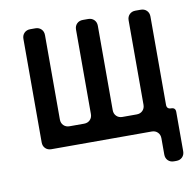

<svg xmlns="http://www.w3.org/2000/svg" viewBox="-73 -570 796 780"><g transform="rotate(-10 325.0 -180.0)"><path d="M549 101V34Q549 19 539.5 9.5Q530 0 515 0H101Q86 0 76.5 -9.5Q67 -19 67 -34V-461Q67 -476 76.5 -485.5Q86 -495 101 -495H122Q137 -495 146.5 -485.5Q156 -476 156 -461V-113Q156 -98 165.5 -88.5Q175 -79 190 -79H250Q265 -79 274.5 -88.5Q284 -98 284 -113V-461Q284 -476 293.5 -485.5Q303 -495 318 -495H340Q355 -495 364.5 -485.5Q374 -476 374 -461V-113Q374 -98 383.5 -88.5Q393 -79 408 -79H467Q482 -79 491.5 -88.5Q501 -98 501 -113V-461Q501 -476 510.5 -485.5Q520 -495 535 -495H557Q572 -495 581.5 -485.5Q591 -476 591 -461V-97Q591 -79 609 -79Q627 -79 627 -61V101Q627 116 617.5 125.5Q608 135 593 135H583Q568 135 558.5 125.5Q549 116 549 101Z"/></g></svg>

Font: Higure Gothic Medium
Style: Regular
Weight: 500
Designer: Yoshimichi Ohira
Foundry: Positype
Version: Version 1.000